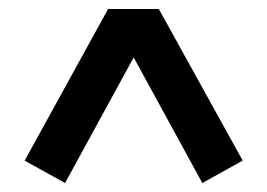

<svg xmlns="http://www.w3.org/2000/svg" viewBox="-20 -710 596 428"><path d="M35 -352 221 -690H334L521 -352L431 -302L278 -582L125 -302Z"/></svg>

Font: Oxanium SemiBold
Style: Regular
Weight: 600
Designer: Severin Meyer
Version: Version 2.000